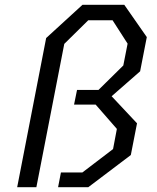

<svg xmlns="http://www.w3.org/2000/svg" viewBox="-20 -785 660 805"><path d="M501 -765H326L173.5 -625.5L52 0H132.5L249.5 -601L350 -700H452L515 -602L497 -510.5L393 -408H303L290.5 -346.5H381L470 -244.5L454 -160L325.5 -62H235.5L223.5 0H350L528.5 -135L554.5 -268L448 -381.5L567.5 -486L595.5 -629.5Z"/></svg>

Font: Monaspace Krypton Light
Style: Italic
Weight: 300
Italic angle: -11°
Designer: Riley Cran & the Lettermatic Team
Foundry: Lettermatic
Version: Version 1.101 (Monaspace Krypton)